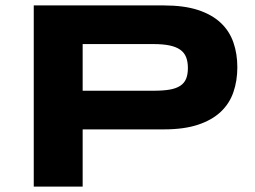

<svg xmlns="http://www.w3.org/2000/svg" viewBox="-20 -691 944 711"><path d="M858.9 -441.9Q858.9 -391.6 844.2 -349.4Q829.6 -307.1 797.1 -276.6Q764.6 -246.1 712.9 -229Q661.1 -211.9 586.9 -211.9H286.1V0H105V-670.9H586.9Q661.1 -670.9 712.9 -654.1Q764.6 -637.2 797.1 -606.7Q829.6 -576.2 844.2 -534.2Q858.9 -492.2 858.9 -441.9ZM675.8 -439Q675.8 -462.4 669.2 -479.2Q662.6 -496.1 647.5 -506.8Q632.3 -517.6 607.9 -522.7Q583.5 -527.8 547.9 -527.8H286.1V-355H547.9Q583.5 -355 607.9 -359.1Q632.3 -363.3 647.5 -373.3Q662.6 -383.3 669.2 -399.4Q675.8 -415.5 675.8 -439Z"/></svg>

Font: REH Gaming
Style: Gaming
Weight: 700
Designer: Astigmatic (AOETI)
Foundry: Astigmatic (AOETI)
Version: Version 1.001 2011